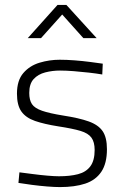

<svg xmlns="http://www.w3.org/2000/svg" viewBox="-20 -752 503 781"><path d="M224 9Q202 9 171.5 6.5Q141 4 110 0Q79 -4 55 -8L59 -51Q83 -48 113.5 -44Q144 -40 173 -37.5Q202 -35 220 -35Q265 -35 297.5 -43.5Q330 -52 347.5 -75.5Q365 -99 365 -142Q365 -174 352 -192Q339 -210 307.5 -219.5Q276 -229 217 -238Q160 -247 122.5 -260Q85 -273 67 -298.5Q49 -324 49 -371Q49 -425 75 -455Q101 -485 141 -497Q181 -509 223 -509Q251 -509 283.5 -506.5Q316 -504 346.5 -500Q377 -496 398 -493L396 -449Q373 -453 342.5 -456.5Q312 -460 280.5 -462.5Q249 -465 224 -465Q193 -465 164 -457.5Q135 -450 117 -430.5Q99 -411 99 -374Q99 -345 110 -328.5Q121 -312 151 -301.5Q181 -291 237 -282Q302 -272 341 -258Q380 -244 397.5 -218.5Q415 -193 415 -145Q415 -87 392 -53Q369 -19 326.5 -5Q284 9 224 9ZM93 -597 214 -732H250L373 -597H319L233 -693L147 -597Z"/></svg>

Font: Cairo Play Light
Style: Regular
Weight: 300
Version: Version 3.119